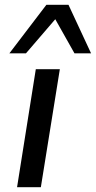

<svg xmlns="http://www.w3.org/2000/svg" viewBox="-20 -779 399 799"><path d="M51 0 129 -491H229L150 0ZM19 -557 173 -759H265L359 -557H290L210 -699L88 -557Z"/></svg>

Font: Nunito Sans 10pt SemiExpanded Medium
Style: Italic
Weight: 500
Width: 6
Italic angle: -9°
Designer: Vernon Adams
Foundry: Vernon Adams
Version: Version 3.101;gftools[0.9.27]